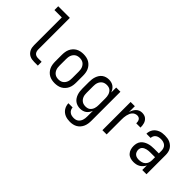

<svg xmlns="http://www.w3.org/2000/svg" viewBox="-1 -1507 2502 2502"><g transform="rotate(45 1250.0 -256.0)"><path d="M366 0Q345 0 324.5 -3.5Q304 -7 285 -16Q266 -25 251.5 -40Q237 -55 227.5 -74Q218 -93 214.5 -113.5Q211 -134 211 -155V-665H75V-735H289V-155Q289 -138 293 -122Q297 -106 307.5 -93.5Q318 -81 334 -75.5Q350 -70 366 -70H434V0Z M750 8Q723 8 696 2.5Q669 -3 646 -16Q623 -29 604.5 -49.5Q586 -70 575 -94.5Q564 -119 560 -146Q556 -173 556 -200V-320Q556 -347 560 -374Q564 -401 575 -425.5Q586 -450 604.5 -470.5Q623 -491 646 -504Q669 -517 696 -522.5Q723 -528 750 -528Q777 -528 804 -522.5Q831 -517 854 -504Q877 -491 895.5 -470.5Q914 -450 925 -425.5Q936 -401 940 -374Q944 -347 944 -320V-200Q944 -173 940 -146Q936 -119 925 -94.5Q914 -70 895.5 -49.5Q877 -29 854 -16Q831 -3 804 2.5Q777 8 750 8ZM750 -62Q767 -62 784 -66Q801 -70 815 -79.5Q829 -89 839.5 -103Q850 -117 856 -133Q862 -149 864 -166Q866 -183 866 -200V-320Q866 -337 864 -354Q862 -371 856 -387Q850 -403 839.5 -417Q829 -431 815 -440.5Q801 -450 784 -454Q767 -458 750 -458Q733 -458 716 -454Q699 -450 685 -440.5Q671 -431 660.5 -417Q650 -403 644 -387Q638 -371 636 -354Q634 -337 634 -320V-200Q634 -183 636 -166Q638 -149 644 -133Q650 -117 660.5 -103Q671 -89 685 -79.5Q699 -70 716 -66Q733 -62 750 -62Z M1247 223Q1224 223 1201.5 219.5Q1179 216 1158 207.5Q1137 199 1119 184.5Q1101 170 1088.5 151Q1076 132 1069.5 110Q1063 88 1062 65H1140Q1141 85 1149.5 102.5Q1158 120 1173.5 132Q1189 144 1208 148.5Q1227 153 1247 153Q1264 153 1280.5 149Q1297 145 1310.5 135Q1324 125 1333.5 111Q1343 97 1348.5 81Q1354 65 1356 48.5Q1358 32 1358 15V-91Q1350 -70 1337 -50.5Q1324 -31 1305.5 -17.5Q1287 -4 1264.5 2Q1242 8 1219 8Q1194 8 1169.5 1Q1145 -6 1125 -21Q1105 -36 1091.5 -57Q1078 -78 1070 -101.5Q1062 -125 1059 -150Q1056 -175 1056 -200V-320Q1056 -345 1059 -370Q1062 -395 1070 -418.5Q1078 -442 1091.5 -463Q1105 -484 1125 -499Q1145 -514 1169.5 -521Q1194 -528 1219 -528Q1242 -528 1264.5 -522Q1287 -516 1305.5 -502.5Q1324 -489 1337 -469.5Q1350 -450 1358 -429V-520H1436V15Q1436 42 1432 68.5Q1428 95 1417.5 119.5Q1407 144 1389.5 164.5Q1372 185 1349 198.5Q1326 212 1299.5 217.5Q1273 223 1247 223ZM1249 -62Q1266 -62 1282.5 -66Q1299 -70 1312 -80Q1325 -90 1334.5 -104.5Q1344 -119 1349 -134.5Q1354 -150 1356 -166.5Q1358 -183 1358 -200V-320Q1358 -337 1356 -353.5Q1354 -370 1349 -385.5Q1344 -401 1334.5 -415.5Q1325 -430 1312 -440Q1299 -450 1282.5 -454Q1266 -458 1249 -458Q1232 -458 1215.5 -454Q1199 -450 1185 -440.5Q1171 -431 1160.5 -417Q1150 -403 1144 -387Q1138 -371 1136 -354Q1134 -337 1134 -320V-200Q1134 -183 1136 -166Q1138 -149 1144 -133Q1150 -117 1160.5 -103Q1171 -89 1185 -79.5Q1199 -70 1215.5 -66Q1232 -62 1249 -62Z M1624 0V-520H1702V-412Q1708 -434 1719 -455Q1730 -476 1746 -493Q1762 -510 1784 -519Q1806 -528 1829 -528Q1848 -528 1866.5 -523.5Q1885 -519 1900 -508Q1915 -497 1925.5 -481.5Q1936 -466 1941.5 -448.5Q1947 -431 1949 -412.5Q1951 -394 1951 -375H1873Q1873 -390 1870.5 -404.5Q1868 -419 1860.5 -432Q1853 -445 1839.5 -451.5Q1826 -458 1811 -458Q1791 -458 1772.5 -449.5Q1754 -441 1741.5 -426Q1729 -411 1721.5 -392.5Q1714 -374 1709.5 -354.5Q1705 -335 1703.5 -315Q1702 -295 1702 -276V0Z M2202 8Q2172 8 2143 -1Q2114 -10 2093.5 -32Q2073 -54 2064.5 -83Q2056 -112 2056 -141Q2056 -167 2062.5 -192Q2069 -217 2084.5 -237Q2100 -257 2122 -270.5Q2144 -284 2168.5 -292Q2193 -300 2218 -303Q2243 -306 2269 -306H2358V-355Q2358 -376 2351 -397Q2344 -418 2328 -432Q2312 -446 2291 -452Q2270 -458 2249 -458Q2229 -458 2209.5 -454Q2190 -450 2174 -439Q2158 -428 2149 -410Q2140 -392 2140 -373Q2140 -373 2140 -373Q2140 -373 2140 -373Q2140 -373 2140 -373Q2140 -373 2140 -373Q2140 -373 2140 -373Q2140 -373 2140 -373H2062Q2062 -373 2062 -373Q2062 -373 2062 -373Q2062 -396 2068.5 -418Q2075 -440 2088 -459Q2101 -478 2119.5 -491.5Q2138 -505 2159 -513.5Q2180 -522 2203 -525Q2226 -528 2249 -528Q2273 -528 2297 -524.5Q2321 -521 2343 -511Q2365 -501 2383.5 -485Q2402 -469 2414 -448Q2426 -427 2431 -403Q2436 -379 2436 -355V0H2358V-86Q2349 -64 2332.5 -45.5Q2316 -27 2295 -14.5Q2274 -2 2250 3Q2226 8 2202 8ZM2232 -62Q2256 -62 2280.5 -68.5Q2305 -75 2323 -91.5Q2341 -108 2349.5 -131.5Q2358 -155 2358 -180V-236H2269Q2254 -236 2238.5 -234.5Q2223 -233 2208.5 -229.5Q2194 -226 2180 -219.5Q2166 -213 2155 -203Q2144 -193 2139 -178.5Q2134 -164 2134 -149Q2134 -131 2141 -113Q2148 -95 2162 -83Q2176 -71 2194.5 -66.5Q2213 -62 2232 -62Z"/></g></svg>

Font: Iosevka SS04
Style: Regular
Weight: 400
Monospace: yes
Designer: Belleve Invis
Foundry: Belleve Invis
Version: Version 19.0.0; ttfautohint (v1.8.4)